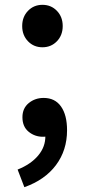

<svg xmlns="http://www.w3.org/2000/svg" viewBox="-20 -569 351 796"><path d="M156 -373Q120 -373 96 -398Q72 -423 72 -461Q72 -499 96 -524Q120 -549 156 -549Q192 -549 216 -524Q240 -499 240 -461Q240 -423 216 -398Q192 -373 156 -373ZM81 207 53 134Q108 112 138.5 75.5Q169 39 168 -6L162 -104L211 -23Q200 -12 186.5 -7Q173 -2 158 -2Q124 -2 98.5 -23Q73 -44 73 -83Q73 -120 99 -141.5Q125 -163 161 -163Q208 -163 233 -127.5Q258 -92 258 -29Q258 54 212 115.5Q166 177 81 207Z"/></svg>

Font: Noto Sans JP Thin SemiBold
Style: Regular
Weight: 600
Version: Version 2.004-H2;hotconv 1.0.118;makeotfexe 2.5.65603